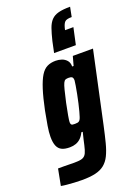

<svg xmlns="http://www.w3.org/2000/svg" viewBox="-215 -865 824 1144"><g transform="rotate(-20 197.0 -293.5)"><path d="M98 204Q74 204 49.5 202.5Q25 201 3.5 199Q-18 197 -33 194L-13 90Q8 90 25 90Q42 90 58 90.5Q74 91 89 91Q117 91 133 87.5Q149 84 158.5 73.5Q168 63 174.5 40.5Q181 18 189 -20Q192 -34 195.5 -46.5Q199 -59 200 -65H191Q182 -45 168 -31Q154 -17 136 -10.5Q118 -4 97 -4Q65 -4 46 -13.5Q27 -23 18 -44.5Q9 -66 9 -102Q9 -131 15.5 -170Q22 -209 32 -261Q48 -338 64 -388Q80 -438 97.5 -466.5Q115 -495 138 -506.5Q161 -518 192 -518Q211 -518 229.5 -512Q248 -506 261 -491.5Q274 -477 274 -452H283L299 -510H427L330 -59Q317 1 305.5 45.5Q294 90 279 120.5Q264 151 241 169.5Q218 188 183.5 196Q149 204 98 204ZM173 -125Q183 -125 190.5 -126.5Q198 -128 203.5 -134.5Q209 -141 213 -154Q216 -163 222 -184.5Q228 -206 234 -233Q240 -260 245.5 -287.5Q251 -315 254.5 -337Q258 -359 259 -369Q259 -386 252 -391Q245 -396 231 -396Q218 -396 210.5 -393Q203 -390 197 -377.5Q191 -365 184 -337.5Q177 -310 166 -261Q157 -218 151.5 -186.5Q146 -155 146 -146Q146 -136 149 -131.5Q152 -127 158 -126Q164 -125 173 -125ZM200 -564 215 -635Q226 -680 236.5 -710Q247 -740 264 -758Q281 -776 309.5 -783.5Q338 -791 384 -791L372 -730Q340 -730 329 -720Q318 -710 311 -683L308 -670H361L338 -564Z"/></g></svg>

Font: Saira Condensed ExtraBold
Style: Italic
Weight: 800
Width: 3
Italic angle: -12°
Designer: Hector Gatti with collaboration of the Omnibus-Type team
Foundry: Omnibus-Type
Version: Version 1.101